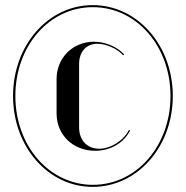

<svg xmlns="http://www.w3.org/2000/svg" viewBox="-20 -719 725 750"><path d="M31 -344C31 -146 168 11 342 11C517 11 655 -146 655 -344C655 -542 517 -699 342 -699C168 -699 31 -542 31 -344ZM40 -344C40 -539 172 -691 343 -691C513 -691 646 -539 646 -344C646 -149 513 3 343 3C172 3 40 -150 40 -344ZM201 -276C201 -192 265 -130 352 -130C411 -130 463 -160 488 -209L484 -212C463 -170 413 -138 367 -138C320 -138 289 -172 289 -221V-469C289 -517 317 -548 360 -548C395 -548 438 -529 461 -503L465 -507C436 -537 391 -556 347 -556C264 -556 201 -493 201 -410Z"/></svg>

Font: Moniqa SemBd Display
Style: Regular
Weight: 600
Designer: Rajesh Rajput
Foundry: Rajesh Rajput
Version: Version 1.000